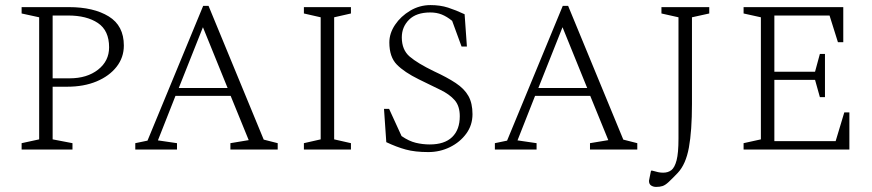

<svg xmlns="http://www.w3.org/2000/svg" viewBox="-20 -588 3430 755"><path d="M65 0V-25L134 -40V-520L65 -535V-560H251Q348 -560 407.5 -523.5Q467 -487 467 -409Q467 -362 438.5 -325.5Q410 -289 360 -268Q310 -247 244 -247H187V-40L265 -25V0ZM187 -527V-280H254Q322 -280 365.5 -314Q409 -348 409 -402Q409 -468 365 -497.5Q321 -527 248 -527Z M512 0V-25L560 -35L779 -565H800L1017 -39L1072 -25V0H886V-25L958 -37L887 -211H670L601 -36L676 -25V0ZM683 -242H875L778 -481Z M1175 0V-25L1241 -40V-520L1175 -535V-560H1360V-535L1294 -520V-40L1360 -25V0Z M1664 10Q1612 10 1575.5 0Q1539 -10 1499 -29L1490 -160H1510L1559 -53Q1588 -33 1615 -26.5Q1642 -20 1670 -20Q1728 -20 1758 -49Q1788 -78 1788 -131Q1788 -171 1768 -194Q1748 -217 1712 -234.5Q1676 -252 1627 -276Q1570 -304 1540.5 -334Q1511 -364 1511 -421Q1511 -457 1533.5 -490.5Q1556 -524 1593 -546Q1630 -568 1673 -568Q1711 -568 1742 -558Q1773 -548 1807 -532L1816 -405H1795L1758 -506Q1737 -523 1717 -531Q1697 -539 1672 -539Q1617 -539 1588.5 -510.5Q1560 -482 1560 -441Q1560 -392 1591 -365.5Q1622 -339 1686 -308Q1738 -284 1772 -261.5Q1806 -239 1822 -210.5Q1838 -182 1838 -139Q1838 -96 1813.5 -62.5Q1789 -29 1749.5 -9.5Q1710 10 1664 10Z M1926 0V-25L1974 -35L2193 -565H2214L2431 -39L2486 -25V0H2300V-25L2372 -37L2301 -211H2084L2015 -36L2090 -25V0ZM2097 -242H2289L2192 -481Z M2560 147Q2549 147 2540.5 141.5Q2532 136 2532 123Q2532 122 2534 112.5Q2536 103 2540 83H2545Q2559 87 2568 89Q2577 91 2588 91Q2607 91 2620 81Q2633 71 2640.5 42.5Q2648 14 2648 -43V-520L2581 -535V-560H2769V-535L2701 -520V-179Q2701 -74 2689 -8Q2677 58 2645 92Q2622 116 2609 128Q2596 140 2585.5 143.5Q2575 147 2560 147Z M2904 0V-25L2972 -40V-520L2904 -535V-560H3296V-422H3275L3242 -527H3025V-306H3185L3204 -376H3224V-206H3204L3185 -274H3025V-33H3266L3300 -146H3320V0Z"/></svg>

Font: Spectral SC ExtraLight
Style: Regular
Weight: 275
Designer: Jean-Baptiste Levee
Foundry: Production Type
Version: Version 2.001